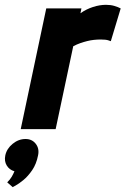

<svg xmlns="http://www.w3.org/2000/svg" viewBox="-47 -536 521 797"><path d="M-17 221 6 241Q5 241 18 234Q31 227 50 211.5Q69 196 86.5 170.5Q104 145 111 109Q117 81 101.5 61Q86 41 59 41Q30 41 5.5 61Q-19 81 -25 109Q-30 133 -19 151Q-8 169 13 175Q8 187 1.5 198Q-5 209 -17 221ZM413 -365 454 -501Q443 -507 427.5 -511.5Q412 -516 393 -516Q367 -516 339 -507Q311 -498 287 -481L291 -501H145L39 0H184L257 -344Q272 -352 286.5 -357Q301 -362 315 -365.5Q329 -369 343 -370.5Q357 -372 371 -372Q393 -372 403 -368.5Q413 -365 413 -365Z"/></svg>

Font: Advent Pro ExtraBold
Style: Italic
Weight: 800
Italic angle: -12°
Version: Version 3.000